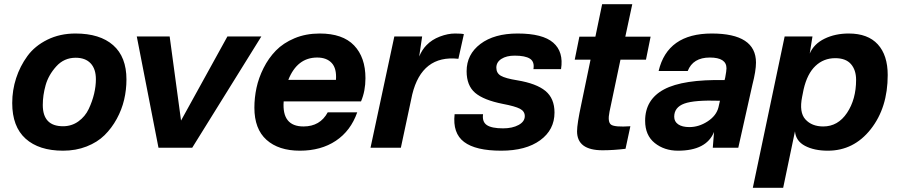

<svg xmlns="http://www.w3.org/2000/svg" viewBox="-20 -701 4266 911"><path d="M183 -203Q183 -102 279 -102Q320 -102 352 -125Q384 -148 401 -184Q418 -220 426.5 -256Q435 -292 435 -325Q435 -374 410 -400.5Q385 -427 339 -427Q284 -427 247 -386Q210 -345 196.5 -297Q183 -249 183 -203ZM38 -212Q38 -273 56.5 -330Q75 -387 110 -435Q145 -483 204.5 -512.5Q264 -542 338 -542Q454 -542 517 -486.5Q580 -431 580 -324Q580 -275 569 -228Q558 -181 534 -137Q510 -93 476 -59.5Q442 -26 391 -6Q340 14 279 14Q165 14 101.5 -43Q38 -100 38 -212Z M1220 -528 892 0H732L629 -528H785L839 -129L1059 -528Z M1497 -542Q1606 -542 1660 -485.5Q1714 -429 1714 -330Q1714 -269 1693 -220H1326Q1317 -101 1420 -101Q1499 -101 1535 -168H1675Q1644 -80 1573.5 -33Q1503 14 1403 14Q1302 14 1244.5 -37.5Q1187 -89 1187 -190Q1187 -237 1197 -284Q1207 -331 1230.5 -378Q1254 -425 1289 -461Q1324 -497 1377.5 -519.5Q1431 -542 1497 -542ZM1348 -322H1574Q1578 -376 1554 -402Q1530 -428 1485 -428Q1390 -428 1348 -322Z M2139 -542Q2170 -542 2181 -539L2155 -422Q1982 -441 1936 -253L1882 0H1738L1851 -528H1983L1969 -433Q1983 -466 2004 -487Q2029 -513 2067 -527.5Q2105 -542 2139 -542Z M2436 -542Q2555 -542 2605 -498.5Q2655 -455 2642 -373H2511Q2517 -408 2494.5 -422.5Q2472 -437 2422 -437Q2383 -437 2359 -421.5Q2335 -406 2335 -380Q2335 -354 2356.5 -341.5Q2378 -329 2434 -320Q2525 -305 2568 -269.5Q2611 -234 2611 -167Q2611 -85 2543 -35.5Q2475 14 2358 14Q2237 14 2182 -27.5Q2127 -69 2137 -159H2272Q2267 -123 2290 -107.5Q2313 -92 2367 -92Q2411 -92 2440.5 -108Q2470 -124 2470 -150Q2470 -173 2447 -185Q2424 -197 2366 -208Q2275 -226 2234.5 -260.5Q2194 -295 2194 -363Q2194 -443 2259.5 -492.5Q2325 -542 2436 -542Z M2872 -171Q2862 -122 2879.5 -109.5Q2897 -97 2971 -102L2948 5Q2890 12 2839 12Q2718 12 2718 -78Q2718 -113 2738 -206L2782 -418H2707L2729 -527H2805L2837 -681H2980L2947 -527H3067L3045 -418H2924Z M3567 -404Q3567 -365 3550 -299L3483 0H3362L3368 -75Q3332 14 3197 14Q3132 14 3086.5 -22.5Q3041 -59 3041 -128Q3041 -229 3131 -277Q3221 -325 3418 -321L3421 -333Q3427 -365 3427 -377Q3427 -428 3348 -428Q3268 -428 3243 -364H3105Q3147 -542 3357 -542Q3567 -542 3567 -404ZM3179 -147Q3179 -124 3198 -111Q3217 -98 3251 -98Q3296 -98 3337.5 -125Q3379 -152 3389 -192L3396 -223Q3275 -227 3227 -209.5Q3179 -192 3179 -147Z M3696 190H3552L3703 -528H3835L3822 -447Q3842 -493 3892.5 -517.5Q3943 -542 4007 -542Q4098 -542 4145 -490.5Q4192 -439 4192 -345Q4192 -190 4111.5 -88Q4031 14 3908 14Q3843 14 3799.5 -9Q3756 -32 3752 -78ZM3786 -242Q3771 -168 3801.5 -134.5Q3832 -101 3886 -101Q3956 -101 3999 -165.5Q4042 -230 4042 -322Q4042 -369 4017.5 -397Q3993 -425 3943 -425Q3888 -425 3849 -388Q3810 -351 3793 -277Z"/></svg>

Font: Nacelle Bold
Style: Italic
Weight: 700
Italic angle: -12°
Designer: Sora Sagano
Foundry: Sora Sagano
Version: Version 1.000;FEAKit 1.0